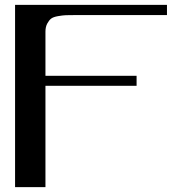

<svg xmlns="http://www.w3.org/2000/svg" viewBox="-20 -770 790 790"><path d="M667 -750V-708H292Q264.6 -708 251.5 -707.5Q238.3 -707 218.8 -703.6Q199.2 -700.2 190.4 -693.4Q181.6 -686.5 174.3 -672.9Q167 -659.2 167 -639.6V-458H542V-417H167V0H42V-750Z"/></svg>

Font: okolaks
Style: Bold
Weight: 600
Width: 8
Version: Version 000.6.0